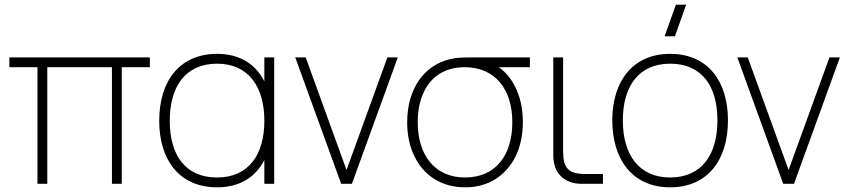

<svg xmlns="http://www.w3.org/2000/svg" viewBox="-20 -785 3627 820"><path d="M182 0V-498H458V0H500V-498H620V-540H20V-498H140V0Z M1109 -540V-437.5C1072 -510.5 1005 -555 907 -555C748 -555 660 -440 660 -269C660 -102 746 15 907 15C1004 15 1071.5 -28.5 1109 -101.5V0H1151V-540ZM907 -513C1040 -513 1109 -416 1109 -269C1109 -127 1044 -27 907 -27C772 -27 705 -122 705 -269C705 -414 771 -513 907 -513Z M1483 0 1679 -540H1634.5L1460 -59L1285.5 -540H1241L1437 0Z M1966 15C2015.5 15 2059 3.5 2096.5 -20.5C2171 -67.5 2213 -154.5 2213 -263C2213 -320.5 2202 -371.5 2179.5 -416C2161.5 -451 2138.5 -478.5 2110 -498H2243V-540H2006C1980 -540 1947.5 -539.5 1926 -537C1798 -519 1719 -412.5 1719 -263C1719 -208.5 1729 -160.5 1749.5 -118.5C1789.5 -34.5 1866.5 15 1966 15ZM1966 -27C1839.5 -27 1764 -119.5 1764 -263C1764 -308.5 1771.5 -349.5 1787 -385C1817.5 -456.5 1879.5 -498 1964 -498H1966C2096 -497 2168 -403 2168 -263C2168 -120.5 2096 -27 1966 -27Z M2555 -42H2479C2408.5 -42 2385 -66.5 2385 -138V-540H2343V-120.5C2343 -46.5 2389.5 0 2463.5 0H2555Z M2862.5 -630 2910.5 -765H2866.5L2818.5 -630ZM2842 15C3001 15 3089 -100 3089 -271C3089 -438 3003 -555 2842 -555C2685 -555 2595 -441 2595 -271C2595 -103 2682 15 2842 15ZM2842 -27C2709 -27 2640 -124 2640 -271C2640 -413 2705 -513 2842 -513C2977 -513 3044 -418 3044 -271C3044 -126 2978 -27 2842 -27Z M3371 0 3567 -540H3522.5L3348 -59L3173.5 -540H3129L3325 0Z"/></svg>

Font: Vela Sans ExtLt
Style: Regular
Weight: 200
Designer: Principal design: Mikhail Sharanda - project Manrope.
Design modification: Ravid Balaliev
Foundry: Mikhail Sharanda
Version: Version 1.001